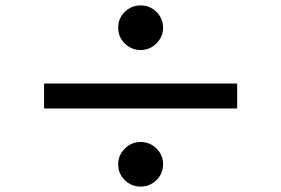

<svg xmlns="http://www.w3.org/2000/svg" viewBox="-20 -733 1040 710"><path d="M500 -713Q534 -713 558.5 -689Q583 -665 583 -631Q583 -597 558.5 -572.5Q534 -548 500 -548Q466 -548 441.5 -572Q417 -596 417 -631Q417 -665 441.5 -689Q466 -713 500 -713ZM857 -424V-332H143V-424ZM500 -208Q534 -208 558.5 -184Q583 -160 583 -126Q583 -91 558.5 -67Q534 -43 500 -43Q466 -43 441.5 -67Q417 -91 417 -125Q417 -159 441.5 -183.5Q466 -208 500 -208Z"/></svg>

Font: Noto Sans KR Thin SemiBold
Style: Regular
Weight: 600
Version: Version 2.004-H2;hotconv 1.0.118;makeotfexe 2.5.65603